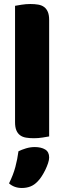

<svg xmlns="http://www.w3.org/2000/svg" viewBox="-20 -681 320 957"><path d="M225 -1Q214 1 192.5 4.5Q171 8 149 8Q127 8 109.5 5Q92 2 80 -7Q68 -16 61.5 -31.5Q55 -47 55 -72V-652Q66 -654 87.5 -657.5Q109 -661 131 -661Q153 -661 170.5 -658Q188 -655 200 -646Q212 -637 218.5 -621.5Q225 -606 225 -581ZM168 223Q151 241 131.5 248.5Q112 256 89 256Q51 256 25 233Q46 191 56.5 151.5Q67 112 72 73Q88 65 109.5 58.5Q131 52 153 52Q185 52 205 64Q225 76 225 104Q225 116 219.5 132.5Q214 149 206 165.5Q198 182 188 197.5Q178 213 168 223Z"/></svg>

Font: Baloo Bhaina
Style: Regular
Weight: 400
Designer: Manish Minz, Shuchita Grover and Ek Type
Foundry: Ek Type
Version: Version 1.443;PS 1.000;hotconv 16.6.51;makeotf.lib2.5.65220;